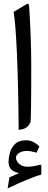

<svg xmlns="http://www.w3.org/2000/svg" viewBox="-20 -704 262 1044"><path d="M21.5 320.3Q84.5 290.5 130.4 271.7Q176.3 252.9 204.6 245.1V195.8Q204.6 190.9 194.8 192.6Q185.1 194.3 180.7 195.8Q167 199.2 154.8 200.9Q142.6 202.6 132.3 202.6Q110.4 202.6 95.9 194.8Q81.5 187 74.2 175.8Q66.9 164.6 66.9 153.8Q66.9 138.7 83.7 127.7Q100.6 116.7 125 116.7Q136.7 116.7 150.1 119.1Q163.6 121.6 178.7 126L194.3 92.3Q176.8 75.7 158.7 67.1Q140.6 58.6 122.6 58.6Q82 58.6 61.3 79.6Q40.5 100.6 33.4 127.9Q26.4 155.3 26.4 174.3Q26.4 203.6 41.3 217.8Q56.2 231.9 84 237.3Q70.8 243.2 57.6 249Q44.4 254.9 31.2 260.3ZM54.2 -639.2Q60.1 -602.1 64.5 -544.2Q68.8 -486.3 72.3 -406.7Q75.7 -327.1 78.1 -225.6Q80.6 -124 81.5 1.5Q104.5 1 120.4 -8.8Q136.2 -18.6 145 -37.6Q147.5 -42.5 148.7 -117.4Q149.9 -192.4 149.9 -347.7Q149.9 -421.4 147 -501.2Q144 -581.1 138.7 -668Q138.2 -678.7 134.8 -682.1Q131.3 -685.5 125 -681.6Z"/></svg>

Font: Literata
Style: Regular
Weight: 400
Designer: Latin by Veronika Burian and Jose Scaglione. Greek by Irene Vlachou. Cyrillic by Vera Evstafieva.
Foundry: TypeTogether
Version: Version 3.002